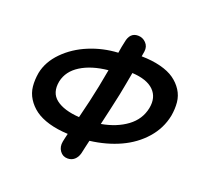

<svg xmlns="http://www.w3.org/2000/svg" viewBox="-138 -881 1160 1117"><g transform="rotate(20 442.0 -323.0)"><path d="M390.1 83Q359.9 83 342.3 58.3Q324.7 33.7 331.1 0Q332 -5.4 335.9 -22.5Q339.8 -39.6 342.8 -51.8Q276.9 -54.7 224.6 -69.8Q172.4 -85 138.4 -109.9Q104.5 -134.8 83.3 -168.7Q62 -202.6 58.1 -242.4Q54.2 -282.2 62 -327.1Q76.7 -400.4 136.2 -460.9Q195.8 -521.5 280.5 -556.4Q365.2 -591.3 458 -596.2Q463.9 -636.2 471.2 -667Q481.9 -729 532.2 -729Q561.5 -729 582 -707.8Q602.5 -686.5 598.1 -654.8Q596.7 -647.5 592.8 -623Q658.7 -622.1 710.9 -608.6Q763.2 -595.2 796.9 -571.3Q830.6 -547.4 851.8 -514.4Q873 -481.4 877 -441.9Q880.9 -402.3 873 -356.9Q856.4 -274.4 799.8 -210.2Q743.2 -146 660.2 -107.9Q577.1 -69.8 475.1 -57.1Q472.2 -43.5 465.1 -13.9Q458 15.6 456.1 26.9Q449.2 52.7 432.1 67.9Q415 83 390.1 83ZM548.8 -372.1Q527.8 -273.9 503.9 -171.9Q597.2 -188.5 660.2 -235.1Q723.1 -281.7 737.8 -355Q751.5 -424.8 709.2 -466.6Q667 -508.3 575.2 -513.2Q571.3 -489.7 561.8 -439.9Q552.2 -390.1 548.8 -372.1ZM191.9 -321.8Q177.7 -248 226.6 -210.2Q275.4 -172.4 371.1 -166Q400.4 -281.2 418.9 -374Q428.7 -422.9 439 -481Q337.4 -470.7 271.7 -429.7Q206.1 -388.7 191.9 -321.8Z"/></g></svg>

Font: Shantell Sans Irregular Bouncy
Style: Italic
Weight: 600
Italic angle: -11.31°
Designer: Stephen Nixon, Anya Danilova, Shantell Martin
Foundry: Arrow Type
Version: Version 1.006;[9816181b4]